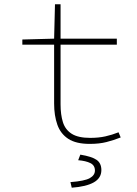

<svg xmlns="http://www.w3.org/2000/svg" viewBox="-20 -658 640 894"><path d="M398 12Q334 12 298 -11.5Q262 -35 247 -77.5Q232 -120 232 -176V-450H84V-474L232 -478L236 -638H262V-478H524V-450H262V-172Q262 -124 273 -89Q284 -54 314 -35Q344 -16 400 -16Q439 -16 470.5 -23Q502 -30 532 -42L542 -18Q509 -5 475.5 3.5Q442 12 398 12ZM314 216 308 190Q374 185 398 171.5Q422 158 422 136Q422 112 401 101.5Q380 91 344 88L354 62Q408 71 430 86.5Q452 102 452 134Q452 171 417 191Q382 211 314 216Z"/></svg>

Font: Source Code Pro ExtraLight
Style: Regular
Weight: 200
Monospace: yes
Designer: Paul D. Hunt, Teo Tuominen
Foundry: Adobe
Version: Version 1.026;hotconv 1.1.0;makeotfexe 2.6.0